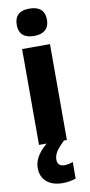

<svg xmlns="http://www.w3.org/2000/svg" viewBox="-108 -809 506 1085"><g transform="rotate(-10 145.0 -266.0)"><path d="M145 -768C94 -768 59 -748 59 -689C59 -632 95 -611 145 -611C195 -611 232 -632 232 -689C232 -747 196 -768 145 -768ZM147 100C147 68 164 43 208 0H225V-550H65V0H109C56 44 35 87 35 128C35 195 83 236 160 236C193 236 217 230 236 223V128C224 133 205 138 187 138C162 138 147 125 147 100Z"/></g></svg>

Font: Noto Sans Myanmar UI SemiCondensed ExtraBold
Style: Regular
Weight: 800
Width: 4
Designer: Monotype Design Team
Foundry: Monotype Imaging Inc.
Version: Version 2.103